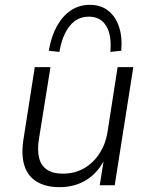

<svg xmlns="http://www.w3.org/2000/svg" viewBox="-20 -767 621 795"><path d="M226 8Q171 8 133.5 -14Q96 -36 81.5 -80Q67 -124 77 -189L124 -489H189L141 -190Q134 -145 142 -113Q150 -81 174.5 -64.5Q199 -48 240 -48Q290 -48 328.5 -70.5Q367 -93 392 -131.5Q417 -170 425 -219L467 -489H532L455 0H393L411 -113H416Q388 -54 339.5 -23Q291 8 226 8ZM226 -552 182 -557Q192 -616 215.5 -658.5Q239 -701 273.5 -724Q308 -747 352 -747Q396 -747 426.5 -724Q457 -701 472 -658.5Q487 -616 482 -557L437 -552Q443 -622 419.5 -660Q396 -698 348 -698Q300 -698 269 -660Q238 -622 226 -552Z"/></svg>

Font: Nunito Sans 10pt Light
Style: Italic
Weight: 300
Italic angle: -9°
Designer: Vernon Adams
Foundry: Vernon Adams
Version: Version 3.101;gftools[0.9.27]